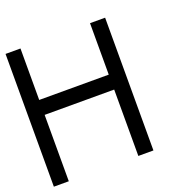

<svg xmlns="http://www.w3.org/2000/svg" viewBox="-120 -787 906 906"><g transform="rotate(-20 333.5 -333.5)"><path d="M424.2 0V-333.3H75V0H0V-666.7H75V-408.3H424.2V-666.7H500V0Z"/></g></svg>

Font: 0xA000-Mono
Style: Mono
Weight: 400
Version: Version 0.1